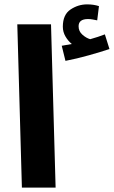

<svg xmlns="http://www.w3.org/2000/svg" viewBox="-20 -857 520 877"><path d="M80 0 59 -746H213L234 0ZM480 -633 459 -700Q428 -688 392 -678Q374 -683 356.5 -698.5Q339 -714 339 -737Q339 -770 382 -770Q393 -770 403.5 -768Q414 -766 424 -764L432 -829Q408 -837 378 -837Q337 -837 302 -813.5Q267 -790 267 -735Q267 -711 279 -690.5Q291 -670 308 -656Q290 -653 262 -648L279 -579Q331 -589 386 -604.5Q441 -620 480 -633Z"/></svg>

Font: Noto Sans Arabic SemiCondensed Extra
Style: Regular
Weight: 800
Width: 4
Designer: Nadine Chahine - Monotype Design Team
Foundry: Monotype Imaging Inc.
Version: Version 1.902